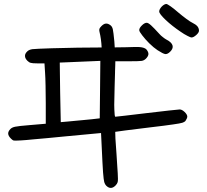

<svg xmlns="http://www.w3.org/2000/svg" viewBox="-20 -917 1012 938"><path d="M520.5 -793Q528.3 -786.6 531.2 -773.9Q534.2 -760.7 538.6 -714.8Q540 -701.2 540.5 -685.5Q603 -686 639.6 -687.5Q644.5 -687.5 649.4 -687.5Q674.3 -687.5 687 -681.2Q687.5 -681.2 688 -680.7Q693.4 -678.2 696.3 -674.3Q705.6 -662.6 705.1 -652.3Q704.1 -641.6 692.9 -630.4Q684.1 -621.6 672.4 -619.6Q661.1 -617.7 611.8 -617.7Q611.8 -617.7 543.5 -617.7Q543 -608.4 543 -596.7Q543 -581.5 542 -567.4Q542 -564.9 542 -562.5Q541 -532.7 540 -493.7Q538.1 -438.5 538.1 -405.3Q538.1 -392.1 538.6 -381.8Q539.6 -346.7 543.5 -346.7Q543.9 -346.7 588.4 -351.6Q632.8 -356.9 695.3 -364.3Q757.3 -372.1 805.2 -377Q853 -382.3 857.9 -382.3Q868.7 -382.3 881.8 -370.1Q895 -357.4 895 -347.2Q895 -343.3 892.1 -336.9Q889.2 -330.6 885.7 -325.7Q881.3 -320.8 871.1 -317.4Q860.8 -314 825.7 -309.1Q807.1 -306.2 778.8 -302.7Q751 -299.3 710.4 -294.4Q642.1 -286.1 592.8 -279.8Q543.9 -273.4 543 -272.9Q543 -272.9 543 -270.5Q543 -263.7 543.9 -239.7Q545.9 -207 549.3 -162.1Q551.3 -130.4 552.7 -108.4Q554.7 -85.9 555.2 -70.3Q556.2 -54.7 556.2 -43.9Q556.2 -31.2 554.7 -26.9Q552.2 -18.6 544.4 -10.7Q532.7 1 521.5 1Q510.3 1.5 498.5 -10.3Q492.7 -16.1 489.3 -27.3Q486.3 -38.6 483.4 -75.2Q481.9 -94.7 480.5 -124Q479 -153.3 477.1 -195.3Q476.1 -219.2 473.6 -267.1Q416.5 -261.7 301.8 -251Q250 -246.1 210.9 -242.2Q172.4 -238.8 144.5 -236.3Q123.5 -234.4 108.4 -232.9Q92.8 -231.4 82 -231Q66.9 -230 58.1 -230Q46.4 -230 43.9 -231.4Q39.1 -234.4 32.7 -240.7Q20.5 -252.9 20 -264.2Q20 -264.6 20 -265.1Q20 -275.9 31.2 -287.1Q39.1 -294.9 54.2 -297.9Q69.3 -301.3 123.5 -305.7Q149.9 -308.1 203.6 -312.5Q203.6 -312.5 203.6 -413.1Q203.6 -454.6 202.6 -498Q201.7 -541.5 200.2 -561Q199.2 -576.7 197.3 -607.4Q197.3 -607.4 161.6 -607.4Q138.7 -607.4 130.4 -609.9Q122.1 -611.8 113.8 -620.1Q102.1 -631.8 102.1 -643.6Q101.6 -654.8 113.3 -666Q121.6 -674.3 138.2 -676.8Q154.8 -678.7 232.4 -681.2Q276.4 -682.6 358.9 -684.1Q420.9 -685.1 476.6 -685.1Q474.6 -727.1 465.8 -762.7Q463.9 -770.5 465.8 -776.4Q467.8 -781.7 475.6 -789.6Q487.3 -801.3 497.6 -801.8Q508.3 -802.7 520.5 -793ZM467.3 -338.9Q467.8 -385.7 468.8 -479Q468.8 -479 470.2 -619.6Q371.1 -615.7 321.8 -613.3Q305.2 -612.8 272 -611.3Q272 -610.8 272.5 -567.9Q272.9 -524.9 273.9 -465.3Q273.9 -465.3 276.9 -320.3Q290 -321.3 315.9 -323.7Q335.9 -325.7 351.1 -327.1Q366.7 -328.1 378.4 -329.6Q414.6 -333 429.2 -334.5Q444.3 -336.4 467.3 -338.9ZM862.8 -761.7Q821.3 -789.6 789.6 -819.3Q757.8 -849.6 757.8 -860.8Q757.8 -871.6 770 -884.8Q782.7 -897.5 793 -897.5Q796.9 -897.5 814 -885.7Q831.1 -873.5 850.6 -856.4Q870.1 -839.8 890.6 -824.7Q911.1 -809.6 919.9 -805.7Q936 -797.9 944.3 -788.6Q952.1 -778.8 952.1 -767.1Q952.1 -757.8 939 -746.1Q925.3 -733.9 915.5 -733.9Q911.1 -733.9 897.9 -740.7Q897 -741.2 896 -741.7Q895.5 -741.7 895 -742.2Q879.4 -750 862.8 -761.7ZM749.5 -671.9Q740.7 -677.7 730 -686.5Q719.7 -695.3 709 -705.6Q689.9 -724.6 675.3 -743.7Q660.2 -762.7 660.2 -770Q660.2 -780.3 673.3 -793Q686 -805.7 696.8 -805.7Q704.1 -805.7 717.8 -793.5Q731.4 -781.2 759.8 -750Q765.6 -743.2 775.9 -735.4Q785.6 -727.5 793.9 -723.1Q817.9 -710.9 822.8 -695.3Q823.7 -691.9 823.7 -688.5Q823.7 -676.8 811.5 -664.6Q798.8 -651.9 787.6 -652.8Q776.4 -654.3 749.5 -671.9Z"/></svg>

Font: Casuwalt
Style: Regular
Weight: 400
Designer: Walter E Stewart
Version: 0.1